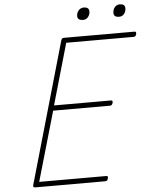

<svg xmlns="http://www.w3.org/2000/svg" viewBox="-72 -1250 1035 1308"><g transform="rotate(-5 445.5 -596.0)"><path d="M117 0Q108 0 104 -3.5Q100 -7 102 -15L379 -982Q382 -991 386 -994.5Q390 -998 403 -998H879Q889 -998 890.5 -993.5Q892 -989 891 -981Q888 -970 883.5 -966.5Q879 -963 871 -963H411L291 -545H679Q688 -545 690 -540.5Q692 -536 690 -528Q687 -518 682.5 -514Q678 -510 670 -510H282L145 -35H602Q612 -35 613.5 -30.5Q615 -26 613 -18Q610 -8 606 -4Q602 0 593 0ZM538 -1108Q522 -1108 511.5 -1115Q501 -1122 501 -1138Q501 -1159 515 -1175.5Q529 -1192 551 -1192Q567 -1192 577 -1185Q587 -1178 587 -1162Q587 -1141 574 -1124.5Q561 -1108 538 -1108ZM785 -1108Q768 -1108 758.5 -1115Q749 -1122 749 -1138Q749 -1159 762 -1175.5Q775 -1192 797 -1192Q814 -1192 823.5 -1185Q833 -1178 833 -1162Q833 -1141 820.5 -1124.5Q808 -1108 785 -1108Z"/></g></svg>

Font: Playwrite AU QLD Thin
Style: Regular
Weight: 250
Designer: Veronika Burian, José Scaglione
Foundry: TypeTogether
Version: Version 1.002